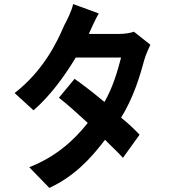

<svg xmlns="http://www.w3.org/2000/svg" viewBox="-20 -858 840 945"><path d="M497 -170C529 -137 564 -106 585 -81L667 -195C644 -219 615 -248 576 -279C638 -379 669 -485 691 -566C698 -591 712 -619 720 -638L639 -702C622 -695 591 -691 566 -691H417C427 -712 446 -757 466 -792L340 -838C333 -804 309 -757 296 -733C259 -646 192 -509 52 -400L145 -315C226 -385 297 -482 353 -575H576C560 -513 536 -428 494 -356C444 -398 390 -440 347 -470L270 -377C311 -345 360 -301 412 -253C346 -170 259 -88 124 -35L223 67C348 8 426 -77 497 -170Z"/></svg>

Font: Glow Sans TC Compressed
Style: Bold
Weight: 700
Width: 2
Designer: Ryoko NISHIZUKA (kana, bopomofo & ideographs); Paul D. Hunt (Latin, Greek & Cyrillic); Sandoll Communications, Soo-young
Version: Version 0.93